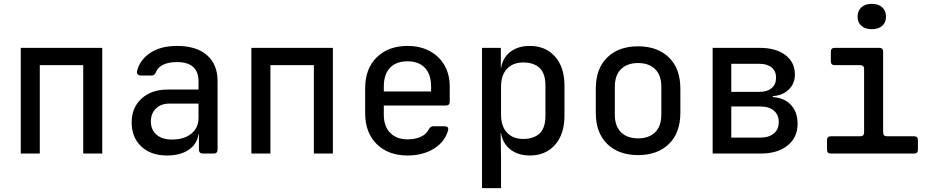

<svg xmlns="http://www.w3.org/2000/svg" viewBox="-20 -799 4840 999"><path d="M88 0V-550H512V0H413V-460H187V0Z M849 10Q764 10 714.5 -37.5Q665 -85 665 -162Q665 -239 716.5 -286Q768 -333 852 -333H1013V-375Q1013 -476 901 -476Q858 -476 829.5 -462.5Q801 -449 792 -425Q786 -406 769 -406H713Q703 -406 697 -412Q691 -418 693 -428Q706 -486 760.5 -523Q815 -560 901 -560Q1002 -560 1057 -512Q1112 -464 1112 -377V-21Q1112 0 1091 0H1036Q1015 0 1015 -21V-101H1013Q1006 -50 962.5 -20Q919 10 849 10ZM875 -73Q938 -73 975.5 -103.5Q1013 -134 1013 -187V-260H861Q818 -260 791.5 -234.5Q765 -209 765 -167Q765 -124 794 -98.5Q823 -73 875 -73Z M1288 0V-550H1712V0H1613V-460H1387V0Z M2100 10Q2001 10 1940.5 -49Q1880 -108 1880 -210V-340Q1880 -442 1940.5 -501Q2001 -560 2100 -560Q2166 -560 2215.5 -533.5Q2265 -507 2292.5 -459.5Q2320 -412 2320 -349V-270Q2320 -250 2300 -250H1977V-202Q1977 -142 2010 -108Q2043 -74 2100 -74Q2141 -74 2170 -87.5Q2199 -101 2211 -126Q2220 -142 2233 -142H2293Q2315 -142 2312 -123Q2296 -62 2238.5 -26Q2181 10 2100 10ZM1977 -349V-323H2223V-349Q2223 -412 2191 -446Q2159 -480 2100 -480Q2041 -480 2009 -446Q1977 -412 1977 -349Z M2488 180V-550H2586V-444H2587Q2595 -498 2635 -529Q2675 -560 2737 -560Q2819 -560 2868 -504.5Q2917 -449 2917 -354V-197Q2917 -101 2868 -45.5Q2819 10 2737 10Q2676 10 2636 -21Q2596 -52 2587 -106H2585L2587 21V180ZM2702 -76Q2757 -76 2787.5 -104.5Q2818 -133 2818 -197V-353Q2818 -417 2787.5 -445.5Q2757 -474 2702 -474Q2649 -474 2618 -441Q2587 -408 2587 -348V-202Q2587 -142 2618 -109Q2649 -76 2702 -76Z M3300 8Q3199 8 3139.5 -50Q3080 -108 3080 -212V-338Q3080 -442 3139.5 -500Q3199 -558 3300 -558Q3401 -558 3460.5 -500Q3520 -442 3520 -338V-212Q3520 -108 3460.5 -50Q3401 8 3300 8ZM3300 -79Q3356 -79 3388.5 -110.5Q3421 -142 3421 -203V-347Q3421 -408 3388.5 -439.5Q3356 -471 3300 -471Q3244 -471 3211.5 -439.5Q3179 -408 3179 -347V-203Q3179 -142 3211.5 -110.5Q3244 -79 3300 -79Z M3688 0V-550H3932Q4017 -550 4066.5 -512.5Q4116 -475 4116 -411Q4116 -364 4084 -333Q4052 -302 4001 -299V-294Q4062 -290 4096 -252.5Q4130 -215 4130 -155Q4130 -84 4078 -42Q4026 0 3937 0ZM3785 -321H3931Q3972 -321 3995 -340.5Q4018 -360 4018 -395Q4018 -429 3995 -448Q3972 -467 3931 -467H3785ZM3785 -83H3935Q3981 -83 4006.5 -104.5Q4032 -126 4032 -164Q4032 -202 4006.5 -223.5Q3981 -245 3935 -245H3785Z M4303 0Q4283 0 4283 -20V-70Q4283 -90 4303 -90H4456Q4476 -90 4476 -110V-440Q4476 -460 4456 -460H4323Q4303 -460 4303 -480V-530Q4303 -550 4323 -550H4555Q4575 -550 4575 -530V-110Q4575 -90 4595 -90H4736Q4756 -90 4756 -70V-20Q4756 0 4736 0ZM4516 -647Q4482 -647 4462 -664.5Q4442 -682 4442 -712Q4442 -743 4462 -761Q4482 -779 4516 -779Q4550 -779 4570 -761Q4590 -743 4590 -712Q4590 -682 4570 -664.5Q4550 -647 4516 -647Z"/></svg>

Font: Pitagon Sans Mono Medium
Style: Regular
Weight: 500
Monospace: yes
Designer: Travis Tran
Foundry: Pitagon
Version: Version 1.001; ttfautohint (v1.8.4.7-5d5b);gftools[0.9.26]